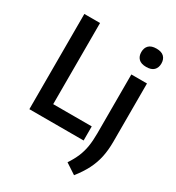

<svg xmlns="http://www.w3.org/2000/svg" viewBox="-233 -919 1181 1292"><g transform="rotate(30 357.0 -273.0)"><path d="M61.5 0V-740H183.5V-109.5H483V0ZM544 234.5 462.5 181Q491 138 507.8 98.2Q524.5 58.5 531.8 14Q539 -30.5 539 -87V-545.5H660.5V-93.5Q660.5 -28 649 26.2Q637.5 80.5 611.8 131Q586 181.5 544 234.5ZM599.5 -639Q560 -639 540.8 -658Q521.5 -677 521.5 -710Q521.5 -743 540.8 -762Q560 -781 599.5 -781Q639 -781 658.2 -762Q677.5 -743 677.5 -710Q677.5 -677 658.2 -658Q639 -639 599.5 -639Z"/></g></svg>

Font: Encode Sans Cnd SmBold
Style: Regular
Weight: 600
Width: 3
Designer: Multiple Designers
Foundry: Impallari Type
Version: Version 3.002; ttfautohint (v1.8.3) -l 8 -r 50 -G 200 -x 14 